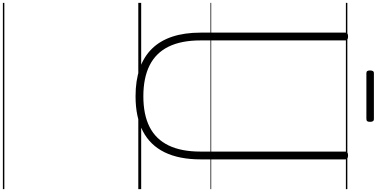

<svg xmlns="http://www.w3.org/2000/svg" viewBox="-660 -1012 2610 1330"><g transform="rotate(90 645.0 -347.0)"><path d="M647 19Q538 19 455.5 -9.5Q373 -38 317.5 -94.5Q262 -151 234 -235.5Q206 -320 206 -432V-1434Q206 -1444 212 -1448.5Q218 -1453 232 -1453Q247 -1453 253.5 -1448.5Q260 -1444 260 -1434V-430Q260 -298 303 -210Q346 -122 432.5 -78.5Q519 -35 647 -35Q775 -35 860 -78.5Q945 -122 987.5 -210Q1030 -298 1030 -430V-1434Q1030 -1444 1036.5 -1448.5Q1043 -1453 1056 -1453Q1084 -1453 1084 -1434V-432Q1084 -283 1035 -182.5Q986 -82 888.5 -31.5Q791 19 647 19ZM487 -1580Q476 -1580 472 -1586.5Q468 -1593 468 -1605Q468 -1617 472 -1624.5Q476 -1632 487 -1632H804Q816 -1632 820 -1624.5Q824 -1617 824 -1605Q824 -1593 820 -1586.5Q816 -1580 804 -1580ZM0 928H1290V938H0ZM0 -20H1290V0H0ZM0 -505H1290V-500H0ZM0 -1448H1290V-1438H0Z"/></g></svg>

Font: Playwrite ID Guides
Style: Regular
Weight: 400
Designer: Veronika Burian, José Scaglione
Foundry: TypeTogether
Version: Version 1.003